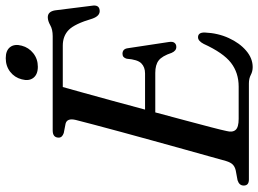

<svg xmlns="http://www.w3.org/2000/svg" viewBox="-138 -770 921 685"><g transform="rotate(-90 322.5 -427.5)"><path d="M367 0H24.5Q3 0 3 -18.5Q3 -34.5 22 -40.5L57 -47Q70 -50 77.8 -57.5Q85.5 -65 90.5 -81.5Q95.5 -100 106.8 -140Q118 -180 132.8 -233Q147.5 -286 163.5 -343.8Q179.5 -401.5 194.2 -455.8Q209 -510 220.2 -552.8Q231.5 -595.5 237 -617.5Q244.5 -648.5 224 -654L190.5 -660.5Q174 -666 174 -678.5Q174 -700 199.5 -700H536Q560 -700 575.2 -708.8Q590.5 -717.5 603.5 -717.5Q623.5 -717.5 628 -692L644.5 -560.5Q649 -534.5 628.5 -532.5Q608.5 -530 598.5 -558.5Q580 -621.5 558.2 -642.8Q536.5 -664 502 -664H354.5Q347 -637 334 -590.5Q321 -544 305.5 -487Q290 -430 274 -370.5H403Q425.5 -370.5 439 -383.8Q452.5 -397 455.5 -436Q459.5 -451 473 -451Q490.5 -451 493 -432L515 -286.5Q517.5 -272 512.2 -265.5Q507 -259 498 -259Q484 -258.5 476.5 -275.5Q465 -310 449.2 -322Q433.5 -334 405 -334H264Q248.5 -276.5 234.8 -224.8Q221 -173 211 -134.8Q201 -96.5 197.5 -79.5Q192 -58.5 201.5 -47.5Q211 -36.5 241 -36.5H356Q405.5 -36.5 441 -64Q476.5 -91.5 508.5 -161.5Q519 -181.5 532 -181.5Q549.5 -181.5 549 -157.5Q547 -110.5 529.2 -71.8Q511.5 -33 484.2 -9.8Q457 13.5 425.5 13.5Q410.5 13.5 397.8 6.8Q385 0 367 0ZM427 -753Q399.5 -753 387.2 -769Q375 -785 382 -810.5Q388.5 -836 409 -851.8Q429.5 -867.5 457.5 -867.5Q485 -867.5 497 -851.8Q509 -836 502 -810.5Q495.5 -785.5 475 -769.2Q454.5 -753 427 -753Z"/></g></svg>

Font: Fraunces 72pt S050
Style: Italic
Weight: 400
Italic angle: -16°
Version: Version 1.000; ttfautohint (v1.8.3)